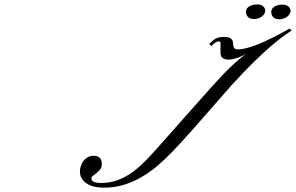

<svg xmlns="http://www.w3.org/2000/svg" viewBox="-20 -864 1361 883"><path d="M942.4 -661.1Q959 -680.2 973.6 -687.3Q988.3 -694.3 1008.8 -694.3Q1031.7 -694.3 1041.7 -686.8Q1051.8 -679.2 1051.8 -665Q1051.8 -655.8 1053.7 -650.1Q1055.7 -644.5 1058.8 -641.6Q1062 -638.7 1065.7 -637.7Q1069.3 -636.7 1073.2 -636.7Q1089.4 -636.7 1109.4 -641.6Q1129.4 -646.5 1151.4 -654.5Q1173.3 -662.6 1196 -672.9Q1218.8 -683.1 1239.7 -693.8Q1260.7 -704.6 1279.3 -714.6Q1297.9 -724.6 1311.5 -732.4L1321.3 -723.6Q1280.8 -697.8 1241.5 -664.8Q1202.1 -631.8 1166.3 -597.4Q1130.4 -563 1098.6 -529.5Q1066.9 -496.1 1042 -468.8Q1027.3 -452.1 1007.8 -429.7Q988.3 -407.2 965.3 -381.1Q942.4 -355 917.5 -326.7Q892.6 -298.3 867.4 -269.8Q842.3 -241.2 817.4 -214.1Q792.5 -187 770.5 -164.1Q736.3 -128.4 700.7 -98.6Q665 -68.8 626.5 -47.1Q587.9 -25.4 546.4 -13.2Q504.9 -1 459 -1Q405.8 -1 376.7 -21.5Q347.7 -42 347.7 -75.2Q347.7 -87.4 351.6 -100.3Q355.5 -113.3 363.5 -123.8Q371.6 -134.3 383.5 -140.9Q395.5 -147.5 411.1 -147.5Q428.7 -147.5 438.5 -138.2Q448.2 -128.9 448.2 -111.3Q448.2 -95.2 440.7 -85.2Q433.1 -75.2 424.3 -68.4Q415.5 -61.5 408 -55.9Q400.4 -50.3 400.4 -43Q400.4 -32.7 412.1 -27.6Q423.8 -22.5 444.3 -22.5Q483.4 -22.5 517.1 -34.2Q550.8 -45.9 581.5 -66.9Q612.3 -87.9 641.8 -117.2Q671.4 -146.5 702.1 -181.6Q749.5 -235.4 804.4 -296.9Q859.4 -358.4 917 -423.8Q960.4 -473.1 1007.3 -522.9Q1054.2 -572.8 1112.3 -617.2Q1106.4 -613.3 1096.9 -608.4Q1087.4 -603.5 1076.2 -599.4Q1064.9 -595.2 1053 -592.5Q1041 -589.8 1030.3 -589.8Q1014.6 -589.8 1004.4 -597.2Q994.1 -604.5 994.1 -623V-665Q994.1 -669.4 991.7 -671.6Q989.3 -673.8 985.4 -673.8Q980 -673.8 972.4 -669.4Q964.8 -665 952.1 -652.3ZM1200.2 -816.4Q1200.2 -808.1 1195.8 -800.8Q1191.4 -793.5 1184.3 -788.1Q1177.2 -782.7 1168 -779.5Q1158.7 -776.4 1149.4 -776.4Q1142.6 -776.4 1136 -777.8Q1129.4 -779.3 1123.8 -783.2Q1118.2 -787.1 1114.7 -793.7Q1111.3 -800.3 1111.3 -810.5Q1111.3 -819.3 1116.2 -825.7Q1121.1 -832 1128.4 -835.9Q1135.7 -839.8 1145 -841.8Q1154.3 -843.8 1163.1 -843.8Q1177.7 -843.8 1187.7 -837.2Q1197.8 -830.6 1200.2 -816.4ZM1316.4 -815.4Q1316.4 -807.1 1312 -799.8Q1307.6 -792.5 1300.5 -787.1Q1293.5 -781.7 1284.2 -778.6Q1274.9 -775.4 1265.6 -775.4Q1258.8 -775.4 1252.2 -776.9Q1245.6 -778.3 1240 -782.2Q1234.4 -786.1 1231 -792.7Q1227.5 -799.3 1227.5 -809.6Q1227.5 -818.4 1232.4 -824.7Q1237.3 -831.1 1244.6 -835Q1252 -838.9 1261.2 -840.8Q1270.5 -842.8 1279.3 -842.8Q1293.9 -842.8 1304 -836.2Q1314 -829.6 1316.4 -815.4Z"/></svg>

Font: Meie Script
Style: Regular
Weight: 400
Version: Version 1.001